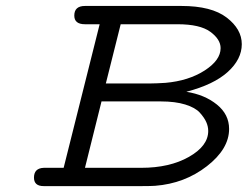

<svg xmlns="http://www.w3.org/2000/svg" viewBox="-20 -631 852 651"><path d="M95.2 -28.8Q95.2 -61 128.9 -62H195.8L317.9 -548.8H268.1Q231.9 -548.8 231.9 -578.1Q231.9 -610.8 268.1 -610.8Q268.6 -610.8 269 -610.8H595.2Q697.3 -610.8 748.5 -571.5Q799.8 -532.2 799.8 -481.2Q799.8 -430.2 752.4 -387.2Q705.1 -344.2 611.8 -319.8Q673.8 -310.1 715.3 -276.6Q756.8 -243.2 756.8 -193.8Q756.8 -126 681.4 -67.4Q606 -8.8 505.9 -1Q491.7 0 462.9 0H127.9Q95.2 0 95.2 -28.8ZM268.1 -62H459Q555.2 -62 620.6 -99.1Q686 -136.2 686 -187Q686 -202.1 679.4 -217Q672.9 -231.9 657.5 -249Q642.1 -266.1 608.2 -276.6Q574.2 -287.1 525.9 -287.1H324.2ZM338.9 -348.1H493.2Q509.3 -348.1 541 -350.1Q619.1 -356.9 673.6 -391.8Q728 -426.8 728 -467.8Q728 -497.6 693.1 -523.2Q658.2 -548.8 582 -548.8H389.2Z"/></svg>

Font: CMU Typewriter Text Variable Width
Style: Italic
Weight: 500
Italic angle: -14.04°
Version: Version 0.7.0